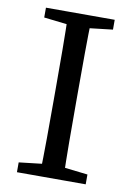

<svg xmlns="http://www.w3.org/2000/svg" viewBox="-79 -720 527 770"><g transform="rotate(10 185.0 -335.0)"><path d="M45 0H325V-40L195 -55H175L45 -40V0ZM137 0H233C230 -103 230 -207 230 -310V-360C230 -465 230 -569 233 -670H137C140 -567 140 -463 140 -360V-310C140 -205 140 -101 137 0ZM45 -630 175 -615H195L325 -630V-670H45V-630Z"/></g></svg>

Font: Source Serif Variable
Style: Regular
Weight: 389
Designer: Frank Grießhammer
Foundry: Adobe Systems Incorporated
Version: Version 3.001;hotconv 1.0.111;makeotfexe 2.5.65597